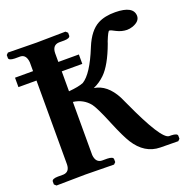

<svg xmlns="http://www.w3.org/2000/svg" viewBox="-120 -765 859 879"><g transform="rotate(-20 310.0 -326.0)"><path d="M602.1 1 515.1 0Q439 -1 391.6 -76.2Q371.6 -108.4 341.8 -180.2Q306.2 -267.1 289.1 -289.6Q259.3 -326.7 210 -333V-74.2Q213.4 -36.6 243.2 -35.2H269Q296.9 -34.2 297.9 -22.9V-7.8L289.1 1Q288.1 1 149.9 -1L8.8 1L-1 -7.8V-22.9Q1 -34.7 27.8 -35.2H55.2Q86.4 -37.1 86.9 -74.2V-481.9H-1V-527.8H86.9V-570.8Q83.5 -609.4 55.2 -610.8H27.8Q0 -611.8 -1 -623V-638.2L7.8 -647Q8.8 -647 147 -645L288.1 -647L297.9 -638.2V-623Q295.9 -611.3 269 -610.8H243.2Q210.9 -608.9 210 -570.8V-527.8H310.1V-481.9H210V-384.8Q259.3 -389.2 282.2 -398.9Q327.1 -426.3 372.6 -538.6Q373.5 -540.5 374 -542Q402.8 -611.8 447.3 -635.3Q481.4 -653.3 532.2 -652.8Q620.1 -651.9 621.1 -603Q621.1 -576.2 584.5 -563Q569.8 -558.1 556.2 -558.1Q530.8 -558.6 506.8 -570.8Q486.3 -582.5 478 -583Q472.2 -583 454.6 -539.1Q452.1 -533.2 451.2 -528.8Q417 -436 377.4 -397.5Q352.1 -373 321.8 -359.9Q384.3 -350.6 423.3 -276.4Q430.7 -262.2 440.9 -238.8Q533.2 -36.1 570.8 -35.2H581.1Q609.9 -34.2 610.8 -22.9V-7.8Z"/></g></svg>

Font: Linux Libertine O
Style: Bold
Weight: 700
Designer: Philipp H. Poll
Foundry: Philipp H. Poll
Version: Version 5.0.0